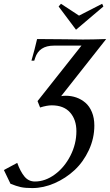

<svg xmlns="http://www.w3.org/2000/svg" viewBox="-91 -691 571 997"><path d="M-36.6 263.2 -70.8 191.9 -1.5 154.8Q14.2 198.7 35.6 225.1Q57.1 251.5 90.3 251.5Q144 251.5 193.8 214.8Q243.7 178.2 274.7 117.4Q305.7 56.6 305.7 -9.8Q305.7 -69.8 272.9 -106.9Q240.2 -144 177.7 -144Q152.3 -144 117.2 -132.8L104 -166L332 -454.1H189Q111.8 -454.1 91.3 -389.6L86.9 -376H72.3Q88.9 -432.6 101.6 -488.3Q191.4 -488.3 249.8 -487.1Q308.1 -485.8 339.4 -485.8Q388.2 -485.8 460.4 -488.3L226.6 -191.9Q238.3 -193.8 251 -193.8Q279.3 -193.8 305.2 -184.8Q331.1 -175.8 352.3 -157.7Q373.5 -139.6 386.2 -109.1Q398.9 -78.6 398.9 -39.1Q398.9 27.3 370.4 88.6Q341.8 149.9 296.1 192.4Q250.5 234.9 192.4 260.3Q134.3 285.6 76.7 285.6Q39.1 285.6 16.4 280.5Q-6.3 275.4 -36.6 263.2ZM303.7 -536.6 213.4 -657.2 225.6 -671.4 319.3 -609.9 439.5 -671.4 445.8 -657.2Z"/></svg>

Font: Flanker
Style: Italic
Weight: 400
Italic angle: -12°
Designer: Flanker
Version: Version 2.027